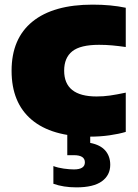

<svg xmlns="http://www.w3.org/2000/svg" viewBox="-20 -579 594 829"><path d="M368 11Q203 11 116.5 -62.2Q30 -135.5 30 -273.5Q30 -412.5 120.2 -485.8Q210.5 -559 380 -559Q459.5 -559 523 -545.5V-376Q491.5 -380.5 464.2 -383Q437 -385.5 407.5 -385.5Q327 -385.5 292 -357.5Q257 -329.5 257 -274Q257 -162.5 397 -162.5Q426.5 -162.5 454.8 -166.5Q483 -170.5 523 -179V-9.5Q493 -0.5 453 5.2Q413 11 368 11ZM310 230Q281.5 230 256.5 226Q231.5 222 210.5 214.5V138Q230 145.5 255.2 149Q280.5 152.5 299 152.5Q346.5 152.5 346.5 122Q346.5 91 299 91H270.5V-10H369.5V38Q413.5 46.5 434.8 71.2Q456 96 456 132.5Q456 177.5 419.8 203.8Q383.5 230 310 230Z"/></svg>

Font: Encode Sans SmExp Black
Style: Regular
Weight: 900
Width: 6
Designer: Multiple Designers
Foundry: Impallari Type
Version: Version 3.002; ttfautohint (v1.8.3) -l 8 -r 50 -G 200 -x 14 